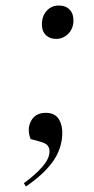

<svg xmlns="http://www.w3.org/2000/svg" viewBox="-20 -521 339 696"><path d="M131.9 -437Q133.4 -465 150.3 -483Q167.2 -501 193.2 -501Q219.2 -501 233.4 -485Q247.6 -469 246.2 -443Q244.7 -415 226.3 -397.5Q207.9 -380 183.9 -380Q158.9 -380 144.7 -395.5Q130.5 -411 131.9 -437ZM73.9 155 66.5 143Q109.1 112 133.6 83.5Q158.1 55 159.4 31Q160.1 18 154.1 8.5Q148.1 -1 127.4 -7L90.9 -17Q76.8 -54 92.8 -83Q108.9 -112 145.9 -112Q178.9 -112 193.2 -89Q207.5 -66 205.6 -31Q202.8 22 170 67Q137.1 112 73.9 155Z"/></svg>

Font: Literata 72pt Light
Style: Italic
Weight: 300
Italic angle: -2°
Designer: Latin by Veronika Burian and Jose Scaglione. Greek by Irene Vlachou. Cyrillic by Vera Evstafieva
Foundry: TypeTogether
Version: Version 3.002